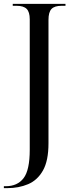

<svg xmlns="http://www.w3.org/2000/svg" viewBox="-29 -734 385 994"><path d="M-9 240V230H1Q61 230 93 188.5Q125 147 125 41V-634Q125 -672 109 -688Q93 -704 57 -704H37V-714H310V-704H290Q253 -704 237.5 -687.5Q222 -671 222 -631V8Q222 98 193.5 148.5Q165 199 116.5 219.5Q68 240 9 240Z"/></svg>

Font: Noto Serif Display SemiCondensed
Style: Regular
Weight: 400
Width: 4
Designer: Monotype Design Team
Foundry: Monotype Imaging Inc.
Version: Version 2.009